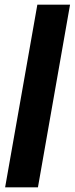

<svg xmlns="http://www.w3.org/2000/svg" viewBox="-20 -805 321 825"><path d="M2 0H143L281 -785H140.5Z"/></svg>

Font: Anybody UltraCondensed Thin SemiBold
Style: Italic
Weight: 600
Italic angle: -10°
Version: Version 1.111